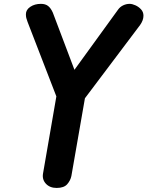

<svg xmlns="http://www.w3.org/2000/svg" viewBox="-20 -948 746 971"><path d="M266.5 2.5Q232 2.5 212.2 -18.8Q192.5 -40 197.5 -70L265 -460.5L119.5 -837Q115 -849 113 -857Q111 -865 111 -876Q111 -898.5 133.2 -913.5Q155.5 -928.5 187 -928.5Q209.5 -928.5 223.2 -917.8Q237 -907 247 -884.5L356.5 -595L576.5 -898.5Q586.5 -913 602.5 -920.8Q618.5 -928.5 635.5 -928.5Q648.5 -928.5 664.8 -921.2Q681 -914 693.2 -900.8Q705.5 -887.5 705.5 -868.5Q705.5 -845.5 688.5 -821.5L409.5 -451L341 -58Q336.5 -35.5 320 -16.5Q303.5 2.5 266.5 2.5Z"/></svg>

Font: Edu AU VIC WA NT Pre
Style: Bold
Weight: 700
Designer: Tina and Corey Anderson, Eben Sorkin, Mirko Velimirovic
Foundry: Google for Education
Version: Version 1.001